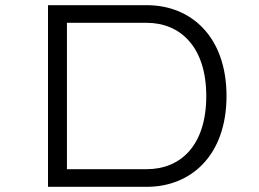

<svg xmlns="http://www.w3.org/2000/svg" viewBox="-20 -720 1000 740"><path d="M546 -700H165V0H546C716 0 853 -121 853 -350C853 -579 716 -700 546 -700ZM238 -68V-632H546C674 -632 775 -540 775 -350C775 -156 673 -68 546 -68Z"/></svg>

Font: altertype_V2
Style: Regular
Weight: 400
Designer: Simon Renaud
Version: Version 2.001;Glyphs 3.1.2 (3151)